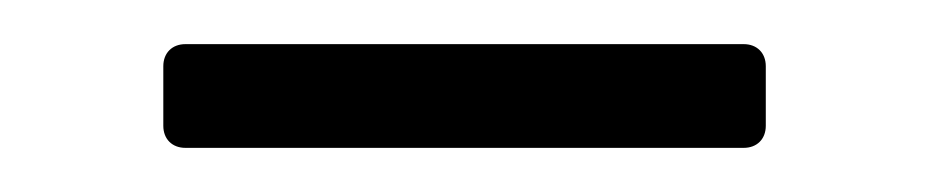

<svg xmlns="http://www.w3.org/2000/svg" viewBox="-20 -358 421 87"><path d="M64 -291H317C323 -291 327 -295 327 -301V-328C327 -334 323 -338 317 -338H64C58 -338 54 -334 54 -328V-301C54 -295 58 -291 64 -291Z"/></svg>

Font: Barlow Semi Condensed Light
Style: Regular
Weight: 300
Width: 4
Designer: Jeremy Tribby
Foundry: Tribby Type
Version: Version 1.422;hotconv 1.0.109;makeotfexe 2.5.65596